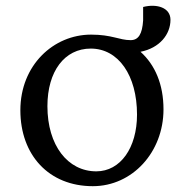

<svg xmlns="http://www.w3.org/2000/svg" viewBox="-20 -631 631 660"><path d="M566 -563C566 -605 519 -619 472 -607V-561C469 -514 456 -493 429 -493C390 -493 365 -512 293 -512C164 -512 50 -407 50 -252C50 -98 148 9 299 9C435 9 542 -108 542 -255C542 -341 513 -408 463 -453C529 -466 566 -513 566 -563ZM143 -266C143 -386 202 -464 292 -464C387 -464 451 -372 451 -237C451 -123 394 -42 311 -42C213 -42 143 -131 143 -266Z"/></svg>

Font: TPK Tissa Web Quiz
Style: Regular
Weight: 400
Designer: Jacques Le Bailly, Suppakit Chalermlarp | Katatrad Co.,Ltd.
Foundry: Jacques Le Bailly, Cadson Demak Co.,Ltd.
Version: Version 5.000;Glyphs 3.1.2 (3151)